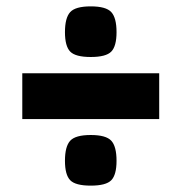

<svg xmlns="http://www.w3.org/2000/svg" viewBox="-20 -614 570 603"><path d="M265 -594Q313 -594 329.5 -576Q346 -558 346 -513Q346 -469 329.5 -452Q313 -435 265 -435Q217 -435 200.5 -452Q184 -469 184 -513Q184 -558 200.5 -576Q217 -594 265 -594ZM480 -384V-240H50V-384ZM265 -190Q313 -190 329.5 -172Q346 -154 346 -109Q346 -65 329.5 -48Q313 -31 265 -31Q217 -31 200.5 -48Q184 -65 184 -109Q184 -154 200.5 -172Q217 -190 265 -190Z"/></svg>

Font: Changa ExtraBold
Style: Regular
Weight: 800
Designer: Eduardo Rodriguez Tunni
Foundry: Eduardo Rodriguez Tunni
Version: Version 2.002; ttfautohint (v1.5) -l 8 -r 50 -G 220 -x 14 -H